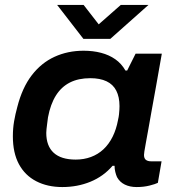

<svg xmlns="http://www.w3.org/2000/svg" viewBox="-20 -744 703 776"><path d="M232 12Q172 12 126.5 -11.5Q81 -35 56.5 -80.5Q32 -126 32 -193Q32 -225 37 -254Q42 -283 50 -312Q70 -390 108.5 -440Q147 -490 200.5 -514.5Q254 -539 318 -539Q356 -539 388.5 -530.5Q421 -522 446 -504.5Q471 -487 487 -459H494L528 -527H634L611 -397Q601 -341 593 -297.5Q585 -254 579.5 -221.5Q574 -189 569.5 -166.5Q565 -144 563.5 -132Q562 -120 562 -118Q562 -104 569.5 -98Q577 -92 591 -92H633L618 -5Q608 0 584.5 6Q561 12 532 12Q505 12 484.5 2Q464 -8 453 -28Q449 -37 446 -49Q443 -61 443 -74H435Q398 -31 345.5 -9.5Q293 12 232 12ZM286 -99Q319 -99 347.5 -109.5Q376 -120 398 -140.5Q420 -161 435 -191Q450 -221 457 -259Q460 -272 461 -282Q462 -292 462.5 -300.5Q463 -309 463 -315Q463 -352 450 -377.5Q437 -403 410.5 -415.5Q384 -428 345 -428Q297 -428 262.5 -410.5Q228 -393 206 -358Q184 -323 174 -270Q172 -255 170.5 -243Q169 -231 168 -222.5Q167 -214 167 -207Q167 -154 197 -126.5Q227 -99 286 -99ZM580 -724 426 -587H317L211 -724H318L398 -621H351L468 -724Z"/></svg>

Font: Archivo SemiExpanded SemiBold
Style: Italic
Weight: 600
Width: 6
Italic angle: -10°
Designer: Hector Gatti
Foundry: Omnibus-Type
Version: Version 2.001